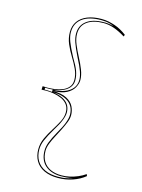

<svg xmlns="http://www.w3.org/2000/svg" viewBox="-139 -895 822 1113"><g transform="rotate(15 272.0 -338.0)"><path d="M329 -816Q351 -816 371 -812Q391 -808 410 -801.5Q429 -795 447 -785Q465 -775 482 -762L478 -751Q441 -774 409 -785Q377 -796 347 -796Q285 -796 249 -770.5Q213 -745 213 -696Q213 -667 226.5 -634.5Q240 -602 257.5 -569Q275 -536 288 -503Q301 -470 301 -441Q301 -420 288 -396Q275 -372 244.5 -356Q214 -340 160 -340Q216 -340 247 -323.5Q278 -307 290 -282Q302 -257 302 -231Q302 -211 293 -188Q284 -165 271 -139Q258 -113 244 -87Q230 -61 221 -37.5Q212 -14 212 6Q212 43 227.5 68.5Q243 94 271 107Q299 120 338 120Q362 120 386.5 114.5Q411 109 434.5 99Q458 89 478 75L482 86Q466 99 447.5 109Q429 119 408 126Q387 133 365.5 136.5Q344 140 321 140Q273 140 238.5 124Q204 108 186.5 78Q169 48 169 8Q169 -27 184 -59.5Q199 -92 218.5 -122.5Q238 -153 253 -182Q268 -211 268 -239Q268 -268 253.5 -286Q239 -304 217 -313.5Q195 -323 170.5 -327Q146 -331 126 -331L98 -330L99 -351L126 -350Q147 -350 171 -353Q195 -356 217 -365Q239 -374 253 -390.5Q267 -407 267 -433Q267 -465 252.5 -496.5Q238 -528 218.5 -559.5Q199 -591 184.5 -625Q170 -659 170 -696Q170 -733 189 -760Q208 -787 244 -801.5Q280 -816 329 -816ZM329 -809Q256 -809 216 -779.5Q176 -750 176 -696Q176 -670 187.5 -640Q199 -610 225 -561Q253 -515 263 -487Q273 -459 273 -433Q273 -393 236.5 -370Q200 -347 139 -346H115V-335H133Q200 -334 237 -309.5Q274 -285 274 -239Q274 -220 263 -192Q252 -164 228 -126Q200 -79 187.5 -49.5Q175 -20 175 8Q175 47 192 75Q209 103 241.5 118Q274 133 321 133Q336 133 350 131.5Q364 130 378.5 126.5Q393 123 406 118Q386 123 368.5 124.5Q351 126 333 126Q273 124 239.5 93Q206 62 206 6Q206 -18 216 -44.5Q226 -71 251 -116Q274 -155 284.5 -183.5Q295 -212 295 -231Q295 -280 260 -306.5Q225 -333 160 -333V-347Q201 -347 231.5 -358.5Q262 -370 278.5 -391Q295 -412 295 -441Q295 -463 285 -491Q275 -519 250 -567Q226 -616 216.5 -644Q207 -672 207 -696Q207 -745 243 -772.5Q279 -800 341 -801Q357 -802 372.5 -800Q388 -798 405 -793Q394 -799 381.5 -802.5Q369 -806 356 -807.5Q343 -809 329 -809Z"/></g></svg>

Font: Kalnia Glaze Thin ExtraLight
Style: Regular
Weight: 250
Version: Version 1.110